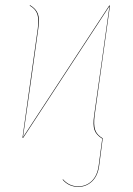

<svg xmlns="http://www.w3.org/2000/svg" viewBox="-20 -539 519 751"><path d="M350.1 -86.9Q345.7 -51.3 352.1 -31.5Q358.4 -11.7 381.8 2L368.2 106.9Q363.3 147.9 340.6 169.9Q317.9 191.9 286.1 191.9Q249.5 191.9 225.1 164.1L226.1 162.1Q250.5 189.9 286.1 189.9Q317.4 189.9 339.4 168.5Q361.3 147 366.2 106.9L379.9 3.4Q356 -11.2 349.4 -31Q342.8 -50.8 348.1 -86.9Q358.4 -156.7 378.4 -301.3Q398.4 -445.8 408.2 -515.1L70.8 0H67.9L127.9 -428.2Q132.3 -463.9 126 -483.6Q119.6 -503.4 96.2 -517.1L97.2 -519Q121.6 -504.4 128.4 -484.6Q135.3 -464.8 129.9 -428.2Q120.1 -358.4 100.1 -215.1Q80.1 -71.8 69.8 -2L407.2 -517.1H410.2Z"/></svg>

Font: Fira Sans Compressed Two
Style: Italic
Weight: 100
Width: 3
Italic angle: -8°
Designer: Carrois Corporate & Edenspiekermann AG
Foundry: Carrois Corporate GbR & Edenspiekermann AG
Version: Version 4.203;PS 004.203;hotconv 1.0.88;makeotf.lib2.5.64775